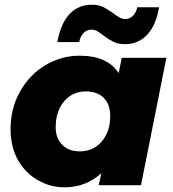

<svg xmlns="http://www.w3.org/2000/svg" viewBox="-20 -788 735 817"><path d="M498 -542H688L580 0H400L411 -51C368 -11 315 9 254 9C214 9 177 -1 142 -21C107 -40 78 -69 57 -106C36 -143 25 -187 25 -238C25 -297 38 -350 65 -398C91 -445 127 -483 172 -510C217 -537 266 -551 319 -551C398 -551 453 -526 485 -477ZM320 -144C358 -144 389 -158 413 -186C437 -214 449 -250 449 -295C449 -327 440 -352 422 -371C403 -390 378 -399 346 -399C308 -399 277 -385 253 -357C229 -329 217 -292 217 -247C217 -215 226 -190 245 -172C263 -153 288 -144 320 -144ZM512 -600C493 -600 477 -603 463 -610C449 -617 434 -626 419 -638C408 -647 398 -653 391 -657C384 -660 376 -662 369 -662C356 -662 345 -657 336 -648C327 -639 320 -626 317 -609H224C233 -660 250 -700 275 -727C300 -754 332 -768 370 -768C388 -768 404 -765 418 -759C431 -752 446 -743 463 -731C473 -723 482 -717 490 -713C497 -709 505 -707 513 -707C526 -707 537 -712 546 -721C555 -730 561 -742 564 -757H657C648 -706 632 -668 607 -641C582 -614 550 -600 512 -600Z"/></svg>

Font: My Font
Style: Italic
Weight: 500
Designer: Julieta Ulanovsky
Foundry: Julieta Ulanovsky
Version: ""